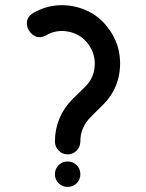

<svg xmlns="http://www.w3.org/2000/svg" viewBox="-20 -735 575 755"><path d="M196 -50Q196 -71 210.5 -85.5Q225 -100 246 -100Q267 -100 281.5 -85.5Q296 -71 296 -50Q296 -29 281.5 -14.5Q267 0 246 0Q225 0 210.5 -14.5Q196 -29 196 -50ZM246 -128Q225 -128 210.5 -143Q196 -158 196 -179Q196 -226 213.5 -268.5Q231 -311 265 -345L316 -395Q350 -429 352.5 -477Q355 -525 326 -563Q297 -601 249.5 -610.5Q202 -620 161 -596Q139 -584 121 -591.5Q103 -599 93 -616.5Q83 -634 86.5 -653Q90 -672 111 -684Q161 -713 216 -714.5Q271 -716 321 -693.5Q371 -671 405 -625Q440 -580 449 -525Q458 -470 442.5 -417.5Q427 -365 386 -324L336 -274Q296 -234 296 -179Q296 -158 281.5 -143Q267 -128 246 -128Z"/></svg>

Font: Noto Sans Duployan
Style: Bold
Weight: 700
Designer: David Corbett
Foundry: David Corbett
Version: Version 3.001